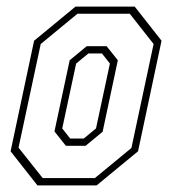

<svg xmlns="http://www.w3.org/2000/svg" viewBox="-20 -560 520 580"><path d="M93 0 12 -103 83 -437 208 -540H387L468 -437L397 -103L272 0ZM109 -22H266.5L377 -113L444 -427L372 -518.5H214L103 -427L36 -114ZM179 -119.5 144.5 -163 190.5 -378 242 -420.5H302L336 -378L290 -162L238.5 -119.5ZM192 -141.5H233L270 -172L312 -368L288 -398.5H247L210 -368L168 -172Z"/></svg>

Font: Tourney Condensed ExtraLight
Style: Italic
Weight: 200
Width: 3
Italic angle: -12°
Designer: Tyler Finck
Foundry: Etcetera Type Co
Version: Version 1.010; ttfautohint (v1.8.3)